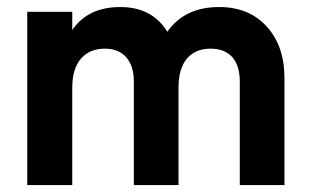

<svg xmlns="http://www.w3.org/2000/svg" viewBox="-20 -534 892 554"><path d="M612.3 -513.7Q698.2 -513.7 749 -458Q800.8 -402.3 800.8 -307.6Q800.8 -205.1 800.8 0Q768.6 0 671.9 0Q671.9 -75.2 671.9 -298.8Q671.9 -343.8 650.4 -369.1Q627.9 -393.6 587.9 -393.6Q543.9 -393.6 519.5 -365.2Q495.1 -335.9 495.1 -281.2Q495.1 -187.5 495.1 0Q462.9 0 366.2 0Q366.2 -75.2 366.2 -298.8Q366.2 -343.8 343.8 -369.1Q322.3 -393.6 282.2 -393.6Q239.3 -393.6 213.9 -365.2Q188.5 -335.9 188.5 -281.2Q188.5 -187.5 188.5 0Q155.3 0 58.6 0Q58.6 -125 58.6 -500Q90.8 -500 188.5 -500Q188.5 -486.3 188.5 -447.3Q233.4 -513.7 327.1 -513.7Q418.9 -513.7 462.9 -442.4Q512.7 -513.7 612.3 -513.7Z"/></svg>

Font: LeFont
Style: Regular
Weight: 700
Designer: Leryon MEDIA
Version: Version 1.0